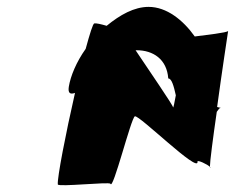

<svg xmlns="http://www.w3.org/2000/svg" viewBox="-20 -864 702 558"><path d="M180 -612C177 -593 184 -589 198 -594C171 -476 146 -347 148 -328C149 -320 297 -336 301 -330C308 -308 361 -522 372 -526C385 -530 558 -359 554 -394C552 -401 584 -386 590 -379C590 -394 599 -463 610 -539C615 -545 617 -550 620 -550C625 -550 619 -551 611 -553C625 -656 642 -767 643 -774C640 -769 577 -762 546 -758C512 -806 464 -844 412 -844C370 -844 329 -821 290 -789C273 -794 259 -797 254 -796C250 -795 241 -766 229 -722C202 -684 185 -643 180 -612ZM374 -718H377C425 -718 465 -692 469 -636C479 -636 485 -614 491 -587C487 -565 484 -550 483 -552C483 -558 412 -661 374 -718ZM590 -379C590 -377 591 -376 591 -376C592 -377 591 -378 590 -379Z"/></svg>

Font: Ampere
Style: CndIta
Weight: 400
Version: Version 1